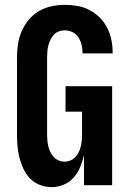

<svg xmlns="http://www.w3.org/2000/svg" viewBox="-20 -763 540 791"><path d="M192 8Q168 8 144.5 -1Q121 -10 104 -27.5Q87 -45 76.5 -67.5Q66 -90 60 -113.5Q54 -137 52 -161.5Q50 -186 50 -210V-525Q50 -553 54 -580.5Q58 -608 69 -633.5Q80 -659 98 -681Q116 -703 140 -717Q164 -731 191.5 -737Q219 -743 247 -743Q273 -743 299 -738.5Q325 -734 348 -722Q371 -710 390 -691.5Q409 -673 421 -649.5Q433 -626 438.5 -600.5Q444 -575 444 -549V-543H320V-546Q320 -562 316 -578.5Q312 -595 303 -609Q294 -623 279 -630.5Q264 -638 247 -638Q234 -638 222 -633.5Q210 -629 201.5 -619.5Q193 -610 187.5 -598.5Q182 -587 179 -575Q176 -563 175 -550Q174 -537 174 -525V-210Q174 -198 175 -185.5Q176 -173 179 -160.5Q182 -148 187.5 -136.5Q193 -125 201.5 -116Q210 -107 221.5 -102Q233 -97 246 -97Q259 -97 270.5 -102Q282 -107 290.5 -116Q299 -125 304.5 -136.5Q310 -148 313 -160.5Q316 -173 317 -185.5Q318 -198 318 -210V-303H250V-408H442V0H326V-123Q320 -98 310 -74Q300 -50 283 -31Q266 -12 242 -2Q218 8 192 8Z"/></svg>

Font: Iosevka Term Curly Extrabold
Style: Regular
Weight: 800
Designer: Belleve Invis
Foundry: Belleve Invis
Version: Version 32.3.0